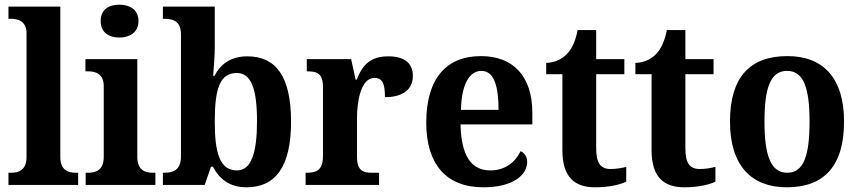

<svg xmlns="http://www.w3.org/2000/svg" viewBox="-20 -788 3660 818"><path d="M16 0H313V-52H302C272 -52 237 -62 237 -119V-760H16V-708H27C53 -708 93 -700 93 -647V-119C93 -62 58 -52 27 -52H16Z M489 -628C532 -628 570 -650 570 -698C570 -748 532 -768 489 -768C443 -768 409 -748 409 -698C409 -650 443 -628 489 -628ZM345 0H642V-52H631C600 -52 565 -62 565 -119V-536H344V-484H357C386 -484 422 -474 422 -421V-119C422 -62 387 -52 355 -52H345Z M1030 10C1153 10 1220 -76 1220 -270C1220 -463 1155 -548 1034 -548C963 -548 920 -515 894 -465H888C891 -495 895 -555 895 -588V-760H674V-708H678C718 -708 751 -698 751 -641V-122C751 -61 715 -52 680 -52H674V0H852L879 -78H887C914 -26 958 10 1030 10ZM990 -62C916 -62 895 -136 895 -270C895 -409 916 -477 989 -477C1050 -477 1075 -410 1075 -271C1075 -136 1050 -62 990 -62Z M1282 0H1595V-52H1565C1528 -52 1501 -60 1501 -119V-287C1501 -348 1515 -456 1575 -456C1611 -456 1620 -429 1620 -374C1695 -374 1739 -406 1739 -465C1739 -516 1706 -548 1635 -548C1559 -548 1525 -513 1500 -449H1495L1476 -536H1287V-484H1290C1331 -484 1356 -475 1356 -416V-124C1356 -61 1327 -52 1285 -52H1282Z M2039 10C2168 10 2226 -44 2226 -98C2226 -120 2215 -136 2198 -144C2176 -98 2133 -62 2069 -62C1989 -62 1945 -122 1942 -258H2248V-307C2248 -466 2164 -549 2029 -549C1881 -549 1796 -453 1796 -265C1796 -91 1879 10 2039 10ZM2104 -320H1944C1946 -427 1979 -486 2031 -486C2084 -486 2104 -423 2104 -320Z M2516 10C2581 10 2628 -4 2648 -14V-77C2628 -72 2606 -68 2581 -68C2537 -68 2520 -95 2520 -157V-472H2640V-536H2520V-660H2441C2432 -613 2417 -582 2399 -562C2380 -540 2348 -521 2307 -520V-472H2376V-148C2376 -31 2430 10 2516 10Z M2896 10C2961 10 3008 -4 3028 -14V-77C3008 -72 2986 -68 2961 -68C2917 -68 2900 -95 2900 -157V-472H3020V-536H2900V-660H2821C2812 -613 2797 -582 2779 -562C2760 -540 2728 -521 2687 -520V-472H2756V-148C2756 -31 2810 10 2896 10Z M3332 10C3492 10 3576 -82 3576 -270C3576 -458 3485 -549 3335 -549C3174 -549 3090 -458 3090 -270C3090 -82 3182 10 3332 10ZM3334 -52C3263 -52 3237 -127 3237 -270C3237 -413 3262 -486 3333 -486C3404 -486 3429 -413 3429 -270C3429 -127 3405 -52 3334 -52Z"/></svg>

Font: Noto Serif Bengali SemiCondensed
Style: Bold
Weight: 700
Width: 4
Designer: Juan Bruce, Universal Thirst, Indian Type Foundry and the Monotype Design Team.
Foundry: Monotype Imaging Inc.
Version: Version 2.003